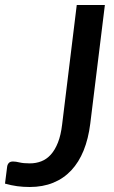

<svg xmlns="http://www.w3.org/2000/svg" viewBox="-38 -740 456 768"><path d="M323 -245Q315.5 -185 296.5 -138Q277.5 -91 247 -58.5Q216.5 -26 174.8 -9Q133 8 81 8Q54.5 8 30.8 4.8Q7 1.5 -18 -5.5L-9.5 -72.5Q-8.5 -81.5 -3 -87.8Q2.5 -94 14 -94Q25 -94 40.5 -90.2Q56 -86.5 81.5 -86.5Q106 -86.5 127.2 -94.8Q148.5 -103 165.2 -121.5Q182 -140 193.8 -169.8Q205.5 -199.5 210.5 -242L269 -720H381.5Z"/></svg>

Font: Lato Semibold
Style: Italic
Weight: 600
Italic angle: -7°
Designer: Lukasz Dziedzic
Foundry: tyPoland Lukasz Dziedzic
Version: Version 2.006; 2014-01-15